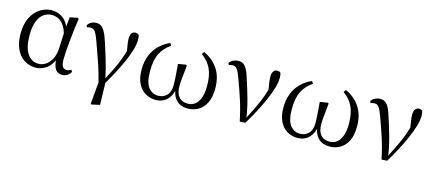

<svg xmlns="http://www.w3.org/2000/svg" viewBox="-55 -1039 3941 1754"><g transform="rotate(15 1916.0 -162.0)"><path d="M257 14Q197 14 149 -17Q101 -48 73.5 -107.5Q46 -167 46 -251Q46 -344 78.5 -406.5Q111 -469 161.5 -500Q212 -531 268 -531Q335 -531 383.5 -489.5Q432 -448 452 -358H459L437 -313Q425 -379 401 -418Q377 -457 345.5 -473.5Q314 -490 280 -490Q240 -490 205.5 -467Q171 -444 150 -393Q129 -342 129 -258Q129 -145 168 -86Q207 -27 275 -27Q307 -27 339 -46Q371 -65 394 -106.5Q417 -148 421 -213L430 -403L441 -511L514 -526L524 -518Q516 -467 509.5 -410.5Q503 -354 497.5 -300Q492 -246 489 -201Q486 -156 486 -127Q486 -77 499 -58Q512 -39 537 -39Q550 -39 560 -42.5Q570 -46 580 -52L591 -35Q579 -13 557.5 1Q536 15 508 15Q466 15 444.5 -17Q423 -49 418 -128H431Q406 -51 357.5 -18.5Q309 14 257 14Z M831 201 854 -55 856 20Q825 -103 792.5 -195Q760 -287 735 -357Q718 -405 705.5 -429Q693 -453 680.5 -461Q668 -469 649 -469Q631 -469 617 -463L609 -482Q624 -503 644.5 -514Q665 -525 691 -525Q715 -525 734 -514Q753 -503 771.5 -471Q790 -439 810 -377Q830 -317 855 -234.5Q880 -152 903 -46L910 -44L916 190L840 207ZM903 -4 886 -29Q914 -83 937.5 -129Q961 -175 979.5 -218Q998 -261 1013.5 -307.5Q1029 -354 1043 -409L1035 -298Q1026 -350 1021 -379.5Q1016 -409 1013.5 -427.5Q1011 -446 1011 -462Q1011 -497 1024 -514Q1037 -531 1059 -531Q1072 -531 1079.5 -527Q1087 -523 1093 -516Q1096 -505 1096.5 -494Q1097 -483 1097 -470Q1097 -428 1080.5 -373Q1064 -318 1036 -255.5Q1008 -193 973.5 -128.5Q939 -64 903 -4Z M1394 15Q1339 15 1294.5 -11.5Q1250 -38 1224.5 -90.5Q1199 -143 1199 -221Q1199 -297 1223 -355.5Q1247 -414 1290 -456Q1333 -498 1389 -522L1404 -500Q1340 -457 1308.5 -394Q1277 -331 1277 -227Q1277 -121 1313 -74.5Q1349 -28 1405 -28Q1454 -28 1486.5 -60.5Q1519 -93 1519 -157Q1519 -204 1515 -249Q1511 -294 1507 -356L1580 -368L1589 -362Q1586 -325 1582 -289.5Q1578 -254 1575 -222.5Q1572 -191 1572 -164Q1572 -98 1601 -63Q1630 -28 1687 -28Q1723 -28 1751.5 -48.5Q1780 -69 1798 -113.5Q1816 -158 1816 -229Q1816 -329 1786 -392.5Q1756 -456 1694 -499L1709 -523Q1794 -485 1844 -411.5Q1894 -338 1894 -227Q1894 -143 1867.5 -90Q1841 -37 1796 -11Q1751 15 1696 15Q1629 15 1589 -25.5Q1549 -66 1539 -150H1551Q1548 -97 1526.5 -60.5Q1505 -24 1471.5 -4.5Q1438 15 1394 15Z M2188 7Q2166 -101 2135.5 -194Q2105 -287 2075 -367Q2053 -429 2036.5 -451Q2020 -473 1996 -473Q1974 -473 1958 -465L1950 -484Q1964 -504 1987.5 -515Q2011 -526 2035 -526Q2063 -526 2082.5 -512.5Q2102 -499 2118 -468.5Q2134 -438 2149 -386Q2176 -306 2202 -212.5Q2228 -119 2241 -22H2227L2233 -34Q2260 -87 2282.5 -132.5Q2305 -178 2324 -222.5Q2343 -267 2358.5 -316Q2374 -365 2388 -424L2375 -295Q2364 -356 2358 -396Q2352 -436 2352 -462Q2352 -496 2365 -513.5Q2378 -531 2401 -531Q2413 -531 2420.5 -527.5Q2428 -524 2433 -517Q2436 -505 2437 -494.5Q2438 -484 2438 -470Q2438 -427 2421 -371.5Q2404 -316 2376 -252.5Q2348 -189 2313 -123Q2278 -57 2241 4Z M2735 15Q2680 15 2635.5 -11.5Q2591 -38 2565.5 -90.5Q2540 -143 2540 -221Q2540 -297 2564 -355.5Q2588 -414 2631 -456Q2674 -498 2730 -522L2745 -500Q2681 -457 2649.5 -394Q2618 -331 2618 -227Q2618 -121 2654 -74.5Q2690 -28 2746 -28Q2795 -28 2827.5 -60.5Q2860 -93 2860 -157Q2860 -204 2856 -249Q2852 -294 2848 -356L2921 -368L2930 -362Q2927 -325 2923 -289.5Q2919 -254 2916 -222.5Q2913 -191 2913 -164Q2913 -98 2942 -63Q2971 -28 3028 -28Q3064 -28 3092.5 -48.5Q3121 -69 3139 -113.5Q3157 -158 3157 -229Q3157 -329 3127 -392.5Q3097 -456 3035 -499L3050 -523Q3135 -485 3185 -411.5Q3235 -338 3235 -227Q3235 -143 3208.5 -90Q3182 -37 3137 -11Q3092 15 3037 15Q2970 15 2930 -25.5Q2890 -66 2880 -150H2892Q2889 -97 2867.5 -60.5Q2846 -24 2812.5 -4.5Q2779 15 2735 15Z M3529 7Q3507 -101 3476.5 -194Q3446 -287 3416 -367Q3394 -429 3377.5 -451Q3361 -473 3337 -473Q3315 -473 3299 -465L3291 -484Q3305 -504 3328.5 -515Q3352 -526 3376 -526Q3404 -526 3423.5 -512.5Q3443 -499 3459 -468.5Q3475 -438 3490 -386Q3517 -306 3543 -212.5Q3569 -119 3582 -22H3568L3574 -34Q3601 -87 3623.5 -132.5Q3646 -178 3665 -222.5Q3684 -267 3699.5 -316Q3715 -365 3729 -424L3716 -295Q3705 -356 3699 -396Q3693 -436 3693 -462Q3693 -496 3706 -513.5Q3719 -531 3742 -531Q3754 -531 3761.5 -527.5Q3769 -524 3774 -517Q3777 -505 3778 -494.5Q3779 -484 3779 -470Q3779 -427 3762 -371.5Q3745 -316 3717 -252.5Q3689 -189 3654 -123Q3619 -57 3582 4Z"/></g></svg>

Font: Noto Serif JP
Style: Regular
Weight: 400
Designer: Ryoko NISHIZUKA  (kana & ideographs); Frank Grießhammer (Latin, Greek & Cyrillic); Wenlong ZHANG  (bopomofo); Sandoll Co
Foundry: Adobe
Version: Version 2.003-H1;hotconv 1.1.1;makeotfexe 2.6.0